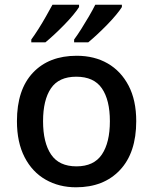

<svg xmlns="http://www.w3.org/2000/svg" viewBox="-20 -786 650 816"><path d="M559 -271Q559 -137 490 -63.5Q421 10 303 10Q231 10 174 -22.5Q117 -55 84.5 -118Q52 -181 52 -271Q52 -405 120 -477Q188 -549 306 -549Q381 -549 437.5 -516.5Q494 -484 526.5 -422Q559 -360 559 -271ZM163 -271Q163 -180 197 -129.5Q231 -79 305 -79Q379 -79 413 -129.5Q447 -180 447 -271Q447 -361 413 -410.5Q379 -460 304 -460Q230 -460 196.5 -410.5Q163 -361 163 -271ZM498 -756Q490 -743 473.5 -723Q457 -703 435.5 -681Q414 -659 393 -639.5Q372 -620 355 -606H295V-618Q309 -637 325.5 -663Q342 -689 358 -716.5Q374 -744 385 -766H498ZM316 -756Q308 -743 291.5 -723Q275 -703 253.5 -681Q232 -659 211 -639.5Q190 -620 173 -606H113V-618Q127 -637 143.5 -663Q160 -689 175.5 -716.5Q191 -744 203 -766H316Z"/></svg>

Font: Noto Sans Javanese Medium
Style: Regular
Weight: 500
Version: Version 2.004